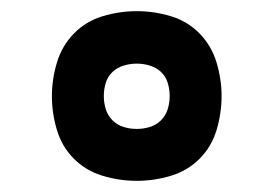

<svg xmlns="http://www.w3.org/2000/svg" viewBox="-20 -817 490 344"><path d="M225 -493Q194 -493 164 -502Q134 -511 112.5 -532.5Q91 -554 82 -584Q73 -614 73 -645Q73 -675 82 -705Q91 -735 112.5 -757Q134 -779 164 -788Q194 -797 225 -797Q256 -797 286 -788Q316 -779 337.5 -757Q359 -735 368 -705Q377 -675 377 -645Q377 -614 368 -584Q359 -554 337.5 -532.5Q316 -511 286 -502Q256 -493 225 -493ZM225 -586Q237 -586 248.5 -589.5Q260 -593 268.5 -601.5Q277 -610 280.5 -621.5Q284 -633 284 -645Q284 -657 280.5 -668.5Q277 -680 268.5 -688Q260 -696 248.5 -699.5Q237 -703 225 -703Q213 -703 201.5 -699.5Q190 -696 181.5 -688Q173 -680 169.5 -668.5Q166 -657 166 -645Q166 -633 169.5 -621.5Q173 -610 181.5 -601.5Q190 -593 201.5 -589.5Q213 -586 225 -586Z"/></svg>

Font: Zed Sans Extended
Style: Bold
Weight: 700
Width: 7
Designer: Belleve Invis
Foundry: Belleve Invis
Version: Version 1.0.0; ttfautohint (v1.8.4)